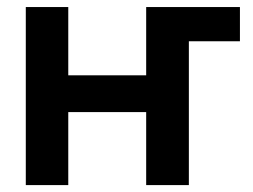

<svg xmlns="http://www.w3.org/2000/svg" viewBox="-20 -536 734 556"><path d="M177.7 -515.6V-317.9H403.3V-515.6H674.8V-416.5H526.9V0H403.3V-211.4H177.7V0H54.7V-515.6Z"/></svg>

Font: Inter Display SemiBold
Style: Regular
Weight: 600
Designer: Rasmus Andersson
Foundry: rsms
Version: Version 4.001;git-9221beed3